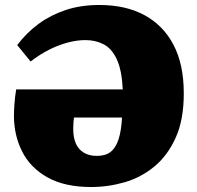

<svg xmlns="http://www.w3.org/2000/svg" viewBox="-20 -737 792 771"><path d="M346 14Q240 14 171 -24.5Q102 -63 69 -128.5Q36 -194 36 -272Q36 -292 38 -320Q40 -348 45 -378H473Q469 -457 448.5 -500Q428 -543 395.5 -559.5Q363 -576 323 -576Q289 -576 251.5 -566Q214 -556 176.5 -537Q139 -518 103 -490L49 -556Q87 -606 135.5 -641.5Q184 -677 244.5 -697Q305 -717 379 -717Q485 -717 560.5 -676Q636 -635 677 -556.5Q718 -478 718 -362Q718 -256 685.5 -184Q653 -112 599.5 -68Q546 -24 480 -5Q414 14 346 14ZM369 -111Q403 -111 423.5 -126.5Q444 -142 455.5 -176Q467 -210 470 -265H277Q276 -259 275 -246Q274 -233 274 -220Q274 -185 284.5 -161Q295 -137 316.5 -124Q338 -111 369 -111Z"/></svg>

Font: Literata 18pt Black
Style: Regular
Weight: 900
Designer: Latin by Veronika Burian and Jose Scaglione. Greek by Irene Vlachou. Cyrillic by Vera Evstafieva.
Foundry: TypeTogether
Version: Version 3.103;gftools[0.9.29]